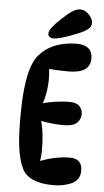

<svg xmlns="http://www.w3.org/2000/svg" viewBox="-61 -953 539 997"><g transform="rotate(5 208.5 -454.5)"><path d="M316 -736Q354 -736 375 -718.5Q396 -701 396 -666Q396 -628 368 -608.5Q340 -589 281 -589Q256 -589 224.5 -590.5Q193 -592 159 -596L179 -611Q188 -564 184 -509Q180 -454 162 -404L158 -411Q176 -417 200.5 -421.5Q225 -426 252 -429Q279 -432 301 -432Q339 -432 355 -415Q371 -398 371 -374Q371 -347 351 -328Q331 -309 284 -309Q249 -309 214 -313Q179 -317 147 -324L159 -336Q171 -303 176.5 -259Q182 -215 181.5 -171Q181 -127 173 -94L158 -104Q181 -116 210.5 -125Q240 -134 270.5 -139Q301 -144 328 -144Q361 -144 377.5 -129Q394 -114 394 -80Q394 -58 383.5 -40.5Q373 -23 349 -12Q337 -7 321.5 -2.5Q306 2 289 4Q272 6 254 6Q193 6 152.5 -11Q112 -28 94 -62Q75 -99 65 -159Q55 -219 55 -323Q55 -419 62 -481.5Q69 -544 81.5 -583.5Q94 -623 110 -646Q132 -676 163 -696Q194 -716 233 -726Q272 -736 316 -736ZM162 -775Q162 -791 178 -811Q194 -831 221 -856Q251 -885 274 -900Q297 -915 315 -915Q335 -915 350 -904Q365 -893 374 -878Q383 -863 383 -850Q383 -831 366 -817.5Q349 -804 320 -792Q296 -782 271 -773Q246 -764 225 -758.5Q204 -753 190 -753Q177 -753 169.5 -759.5Q162 -766 162 -775Z"/></g></svg>

Font: DynaPuff Condensed
Style: Regular
Weight: 400
Width: 3
Designer: Toshi Omagari, Jennifer Daniel
Foundry: Google Fonts
Version: Version 2.000